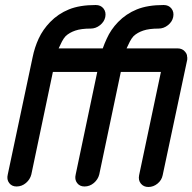

<svg xmlns="http://www.w3.org/2000/svg" viewBox="-20 -746 767 766"><path d="M110 -517Q118 -557 134.5 -592.5Q151 -628 180 -658Q212 -691 255 -708.5Q298 -726 362 -726Q382 -726 393 -712Q404 -698 400 -678Q396 -659 379 -645.5Q362 -632 342 -632Q304 -632 280.5 -624Q257 -616 242 -602Q233 -592 227 -580L214 -553H390Q397 -573 406 -592Q422 -628 451 -658Q483 -691 526 -708.5Q569 -726 633 -726Q653 -726 664 -712Q675 -698 671 -678Q667 -659 650 -645.5Q633 -632 613 -632Q575 -632 551.5 -624Q528 -616 513 -602Q504 -592 498 -580L485 -553H688Q708 -553 719 -539Q724 -533 726 -526V-523Q728 -516 727 -508L629 -47Q625 -27 608.5 -13.5Q592 0 572 0Q553 0 542 -13.5Q531 -27 535 -47L622 -459H462L376 -50Q371 -30 354.5 -16Q338 -2 317 -2Q298 -2 287.5 -16Q277 -30 282 -50L368 -459H191L105 -50Q100 -30 83.5 -16Q67 -2 46 -2Q27 -2 16.5 -16Q6 -30 11 -50Z"/></svg>

Font: VDS
Style: Italic
Weight: 400
Designer: artmaker
Foundry: artmaker
Version: Version 1.000 2009 initial release